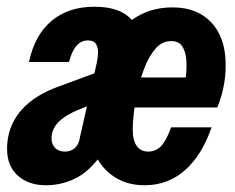

<svg xmlns="http://www.w3.org/2000/svg" viewBox="-20 -540 698 570"><path d="M212 -109 267 -352Q270 -366 271 -381.5Q272 -397 265.5 -408.5Q259 -420 241 -420Q221 -420 207 -404Q193 -388 185 -356H66Q83 -436 133 -478Q183 -520 260 -520Q323 -520 356.5 -494.5Q390 -469 399.5 -428.5Q409 -388 398 -343L341 -96ZM116 10Q65 10 33 -18.5Q1 -47 1 -98Q1 -140 18 -175Q35 -210 68.5 -237Q102 -264 151 -282L300 -337L277 -240L215 -215Q175 -199 154 -178Q133 -157 133 -129Q133 -112 143.5 -101Q154 -90 173 -90Q190 -90 201 -99.5Q212 -109 216 -125L300 -109Q257 -40 212.5 -15Q168 10 116 10ZM409 10Q358 10 320 -14.5Q282 -39 261 -84Q240 -129 240 -189Q240 -227 249 -271.5Q258 -316 277.5 -359.5Q297 -403 326.5 -439Q356 -475 397.5 -496.5Q439 -518 492 -518Q542 -518 577 -497.5Q612 -477 631 -439Q650 -401 650 -346Q650 -312 643 -279Q636 -246 625 -221H326L345 -310H558L524 -271Q529 -290 532 -315Q535 -340 533 -363.5Q531 -387 521 -402.5Q511 -418 488 -418Q462 -418 443 -397Q424 -376 410.5 -342.5Q397 -309 389 -273Q381 -237 377.5 -206Q374 -175 374 -158Q374 -123 386 -106.5Q398 -90 420 -90Q443 -90 458.5 -106.5Q474 -123 488 -162H608Q580 -80 529.5 -35Q479 10 409 10Z"/></svg>

Font: Instrument Sans Condensed
Style: Bold Italic
Weight: 700
Width: 3
Italic angle: -13°
Designer: Rodrigo Fuenzalida
Foundry: fragTYPE
Version: Version 1.000;gftools[0.9.28]